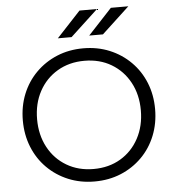

<svg xmlns="http://www.w3.org/2000/svg" viewBox="-62 -1000 976 1073"><g transform="rotate(-5 426.0 -463.5)"><path d="M426 16Q346 16 278.5 -12Q211 -40 160.5 -90.5Q110 -141 82.5 -209.5Q55 -278 55 -358Q55 -438 82.5 -506Q110 -574 160.5 -624.5Q211 -675 278.5 -703Q346 -731 426 -731Q506 -731 573.5 -703Q641 -675 691.5 -624.5Q742 -574 769.5 -506Q797 -438 797 -358Q797 -278 769.5 -209.5Q742 -141 691.5 -90.5Q641 -40 573.5 -12Q506 16 426 16ZM426 -54Q512 -54 577.5 -93Q643 -132 680 -201Q717 -270 717 -358Q717 -446 680 -514.5Q643 -583 577.5 -622Q512 -661 426 -661Q341 -661 275 -622Q209 -583 172 -514.5Q135 -446 135 -358Q135 -270 172 -201Q209 -132 275 -93Q341 -54 426 -54ZM522 -943 367 -799H290L424 -943ZM698 -943 543 -799H466L600 -943Z"/></g></svg>

Font: Wix Madefor Display
Style: Regular
Weight: 400
Designer: Dalton Maag Ltd
Foundry: Dalton Maag Ltd
Version: Version 3.100